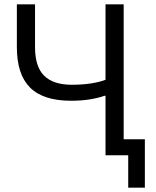

<svg xmlns="http://www.w3.org/2000/svg" viewBox="-20 -718 722 888"><path d="M573 150V0H468V-275H463Q436 -265 396 -258.5Q356 -252 309 -252Q180 -252 119 -313Q58 -374 58 -500V-698H142V-500Q142 -409 184.5 -367.5Q227 -326 312 -326Q362 -326 402.5 -332.5Q443 -339 468 -349V-698H552V-74H650V150Z"/></svg>

Font: IBM Plex Sans Var
Style: Regular
Weight: 400
Designer: Mike Abbink, Paul van der Laan, Pieter van Rosmalen
Foundry: Bold Monday
Version: Version 3.000